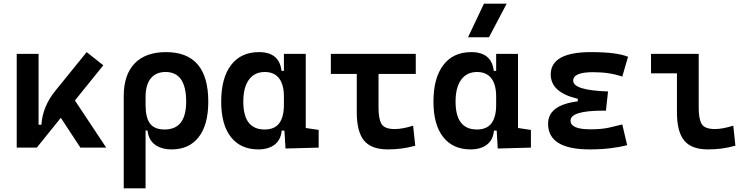

<svg xmlns="http://www.w3.org/2000/svg" viewBox="-20 -815 4142 1060"><path d="M72.3 0V-517.6H192.9V-126.5H208.5Q215.8 -229 286.1 -314.5L458.5 -527.3L550.3 -454.6L393.6 -260.3L566.4 0H423.8L315.9 -164.6L183.1 0Z M928.2 9.8Q871.1 9.8 835.4 -16.6Q799.8 -43 794.4 -94.7H783.7V224.6H663.1V-284.2Q663.1 -401.9 723.1 -464.6Q783.2 -527.3 896.5 -527.3Q1129.9 -527.3 1129.9 -253.9Q1129.9 -126.5 1077.1 -58.3Q1024.4 9.8 928.2 9.8ZM783.7 -235.8Q783.7 -165.5 808.3 -132.8Q833 -100.1 889.2 -100.1Q1007.8 -100.1 1007.8 -253.9Q1007.8 -417.5 894 -417.5Q840.8 -417.5 812.3 -382.1Q783.7 -346.7 783.7 -279.8Z M1406.2 9.8Q1308.6 9.8 1254.9 -58.3Q1201.2 -126.5 1201.2 -253.9Q1201.2 -384.3 1255.6 -455.8Q1310.1 -527.3 1409.7 -527.3Q1522.5 -527.3 1534.2 -423.8H1547.4V-517.6H1668V-108.4L1739.3 -97.7V0L1556.2 4.9L1550.3 -93.8H1535.2Q1530.3 -42 1495.8 -16.1Q1461.4 9.8 1406.2 9.8ZM1547.4 -235.4V-282.2Q1547.4 -348.1 1520.5 -382.8Q1493.7 -417.5 1441.9 -417.5Q1385.3 -417.5 1354.2 -375Q1323.2 -332.5 1323.2 -253.9Q1323.2 -100.1 1440.9 -100.1Q1496.1 -100.1 1521.7 -134.8Q1547.4 -169.4 1547.4 -235.4Z M2121.1 9.8Q2029.8 9.8 1989.7 -39.1Q1949.7 -87.9 1949.7 -195.3V-406.7H1806.6V-517.6H2275.4V-406.7H2069.8V-219.7Q2069.8 -158.2 2086.4 -130.4Q2103 -102.5 2160.2 -102.5Q2180.2 -102.5 2205.6 -107.2Q2231 -111.8 2260.7 -121.1L2272.5 -10.7Q2234.9 0 2197.8 4.9Q2160.6 9.8 2121.1 9.8Z M2578.1 9.8Q2480.5 9.8 2426.8 -58.3Q2373 -126.5 2373 -253.9Q2373 -384.3 2427.5 -455.8Q2481.9 -527.3 2581.5 -527.3Q2694.3 -527.3 2706.1 -423.8H2719.2V-517.6H2839.8V-108.4L2911.1 -97.7V0L2728 4.9L2722.2 -93.8H2707Q2702.1 -42 2667.7 -16.1Q2633.3 9.8 2578.1 9.8ZM2719.2 -235.4V-282.2Q2719.2 -348.1 2692.4 -382.8Q2665.5 -417.5 2613.8 -417.5Q2557.1 -417.5 2526.1 -375Q2495.1 -332.5 2495.1 -253.9Q2495.1 -100.1 2612.8 -100.1Q2668 -100.1 2693.6 -134.8Q2719.2 -169.4 2719.2 -235.4ZM2564 -609.4 2651.9 -794.9H2777.3L2679.7 -609.4Z M3235.4 9.8Q3005.9 9.8 3005.9 -131.8Q3005.9 -235.4 3169.9 -255.4V-269.5Q3020.5 -304.7 3020.5 -403.8Q3020.5 -527.3 3243.2 -527.3Q3385.3 -527.3 3447.3 -501.5L3415.5 -392.1Q3346.7 -416.5 3253.9 -416.5Q3144.5 -416.5 3144.5 -369.6Q3144.5 -316.4 3336.9 -310.1L3325.2 -204.1H3309.6Q3129.9 -204.1 3129.9 -148.9Q3129.9 -101.1 3239.3 -101.1Q3301.8 -101.1 3342.5 -110.4Q3383.3 -119.6 3415.5 -127.9L3442.4 -13.7Q3402.3 -2.9 3350.1 3.4Q3297.9 9.8 3235.4 9.8Z M3888.7 9.8Q3797.4 9.8 3757.3 -39.1Q3717.3 -87.9 3717.3 -195.3V-410.2H3574.2V-517.6H3837.4V-219.7Q3837.4 -158.2 3854 -130.4Q3870.6 -102.5 3927.7 -102.5Q3967.8 -102.5 4028.3 -121.1L4040 -10.7Q4001.5 0 3965.6 4.9Q3929.7 9.8 3888.7 9.8Z"/></svg>

Font: Cascadia Code SemiBold
Style: Regular
Weight: 600
Monospace: yes
Designer: Aaron Bell
Foundry: Saja Typeworks
Version: Version 2404.023; ttfautohint (v1.8.4)